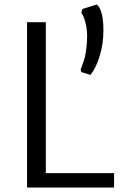

<svg xmlns="http://www.w3.org/2000/svg" viewBox="-20 -843 563 863"><path d="M101.6 0V-743.2H186V-64.9H492.7V0ZM386.7 -506.3 345.7 -519 342.3 -530.3Q342.3 -530.8 350.6 -553Q358.9 -575.2 361.6 -586.2Q364.3 -597.2 367.9 -624.5Q371.6 -651.9 371.6 -683.1Q371.6 -711.4 364 -741.5Q356.4 -771.5 345.7 -784.7L350.6 -802.7L415.5 -822.8Q444.8 -796.4 444.8 -706.5Q444.8 -645 428 -590.8Q411.1 -536.6 386.7 -506.3Z"/></svg>

Font: HaufeMerriweatherSansLt
Style: Regular
Weight: 300
Designer: Eben Sorkin
Foundry: Eben Sorkin
Version: Version 1.56